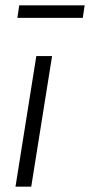

<svg xmlns="http://www.w3.org/2000/svg" viewBox="-20 -699 337 719"><path d="M38 0 116 -489H175L97 0ZM45 -632 52 -679H297L290 -632Z"/></svg>

Font: Nunito Sans 10pt Condensed Light
Style: Italic
Weight: 300
Width: 3
Italic angle: -9°
Designer: Vernon Adams
Foundry: Vernon Adams
Version: Version 3.101;gftools[0.9.27]